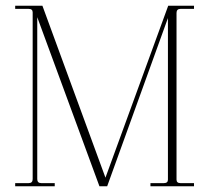

<svg xmlns="http://www.w3.org/2000/svg" viewBox="-20 -650 730 670"><path d="M33 0V-11H80Q94 -11 94 -25V-607Q94 -619 80 -619H33V-630H128L348 -30L567 -630H657V-619H610Q596 -619 596 -605V-23Q596 -11 610 -11H657V0H505V-11H552Q566 -11 566 -23V-587L354 0H327L110 -590V-25Q110 -11 124 -11H171V0Z"/></svg>

Font: Arapey Thin-Display
Style: Regular
Weight: 100
Designer: Eduardo Rodriguez Tunni
Foundry: Eduardo Rodriguez Tunni
Version: Version 4.000